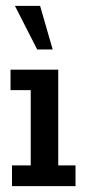

<svg xmlns="http://www.w3.org/2000/svg" viewBox="-20 -636 303 656"><path d="M21 0V-71H85V-328H16V-398H179V-71H238V0ZM107 -467 31 -616H117L160 -467Z"/></svg>

Font: Rokkitt SemiBold Medium
Style: Regular
Weight: 500
Version: Version 3.103